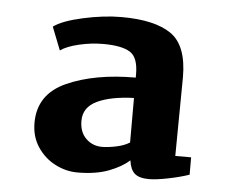

<svg xmlns="http://www.w3.org/2000/svg" viewBox="-39 -821 600 507"><g transform="rotate(5 261.0 -567.0)"><path d="M439 -633 437 -424H479V-378Q456 -370 424 -363.5Q392 -357 373 -357Q347 -357 335 -367.5Q323 -378 320 -402Q300 -384 266 -371Q232 -358 183 -358Q153 -358 124.5 -372.5Q96 -387 77.5 -414.5Q59 -442 59 -479Q59 -555 133 -588Q207 -621 315 -621V-630Q315 -675 292.5 -688.5Q270 -702 222 -702Q190 -702 158 -694.5Q126 -687 109 -675L85 -736Q108 -753 162.5 -765Q217 -777 264 -777Q352 -777 395.5 -747Q439 -717 439 -633ZM182 -495Q182 -465 199.5 -448Q217 -431 242 -431Q258 -431 279.5 -435.5Q301 -440 315 -449V-567Q254 -565 218 -548Q182 -531 182 -495Z"/></g></svg>

Font: Martel ExtraBold
Style: Regular
Weight: 800
Designer: Dan Reynolds
Foundry: Dan Reynolds
Version: Version 1.001; ttfautohint (v1.1) -l 5 -r 5 -G 72 -x 0 -D la